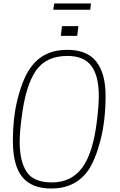

<svg xmlns="http://www.w3.org/2000/svg" viewBox="-20 -1074 689 1102"><path d="M498 -1018H286L291 -1054H502ZM385 -868H329L336 -924H393ZM423 -868H366L374 -924H430ZM278 -27Q389 -27 451.5 -111Q514 -195 536 -378Q547 -465 547 -524Q547 -638 504.5 -695.5Q462 -753 367 -753Q243 -753 184.5 -666Q126 -579 104 -398Q93 -317 93 -260Q93 -148 133 -87.5Q173 -27 278 -27ZM275 8Q161 8 107.5 -58.5Q54 -125 54 -265Q54 -409 85 -521.5Q116 -634 158 -689Q230 -788 365 -788Q481 -788 533.5 -719.5Q586 -651 586 -524Q586 -379 555.5 -264.5Q525 -150 484 -93Q410 8 275 8Z"/></svg>

Font: Tanohe Sans ExtraLight
Style: Italic
Weight: 200
Designer: Village Type and Design LLC & Cristiano Sobral
Foundry: Cooper Hewitt Smithsonian Design Museum
Version: Version 1.00;September 29, 2021;FontCreator 13.0.0.2655 64-b